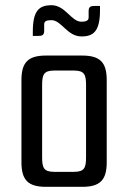

<svg xmlns="http://www.w3.org/2000/svg" viewBox="-20 -723 496 743"><path d="M63 -413V-95C63 -26 89 0 158 0H298C367 0 393 -26 393 -95V-413C393 -482 367 -508 298 -508H158C89 -508 63 -482 63 -413ZM266 -450C307 -450 313 -434 313 -393V-115C313 -74 307 -58 266 -58H190C149 -58 143 -74 143 -115V-393C143 -434 149 -450 190 -450ZM151 -629C151 -641 160 -645 179 -645C218 -645 240 -582 295 -582C342 -582 367 -602 367 -684V-700H347C332 -700 323 -698 323 -680V-655C323 -641 308 -639 295 -639C255 -639 234 -703 178 -703C131 -702 107 -682 107 -600V-584H127C142 -584 151 -586 151 -604Z"/></svg>

Font: Rationale One
Style: Regular
Weight: 400
Designer: Cyreal (www.cyreal.org)
Foundry: Cyreal (www.cyreal.org)
Version: Version 1.001